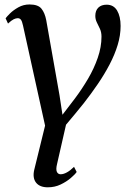

<svg xmlns="http://www.w3.org/2000/svg" viewBox="-20 -566 570 839"><path d="M308 -136.5Q338 -176.5 364.5 -221.5Q391 -266.5 407.2 -313.5Q423.5 -360.5 423.5 -406Q423.5 -425 416.8 -439.8Q410 -454.5 403.2 -468Q396.5 -481.5 396.5 -496.5Q396.5 -520 409.8 -532.8Q423 -545.5 446 -545.5Q476.5 -545.5 491.8 -519.8Q507 -494 507 -452.5Q507 -411.5 494.2 -369.5Q481.5 -327.5 459 -284.5Q436.5 -241.5 407.5 -199Q378.5 -156.5 346.5 -115.5Q328 -92.5 307 -67Q286 -41.5 268.5 -21L229.5 150Q223.5 174 228.5 184.8Q233.5 195.5 245 195.5Q257.5 195.5 272.5 187.2Q287.5 179 303.5 163L315 185.5Q307.5 196.5 289 212.2Q270.5 228 245 240.2Q219.5 252.5 189 252.5Q153.5 252.5 137.5 232Q121.5 211.5 129.5 176.5L177 -17L80.5 -454.5Q76.5 -473.5 71.2 -480Q66 -486.5 57.5 -486.5Q49.5 -486.5 39.8 -481.8Q30 -477 15 -463L4.5 -486Q8.5 -492 23.2 -506.8Q38 -521.5 60.2 -534Q82.5 -546.5 109 -546.5Q146.5 -546.5 161.2 -528Q176 -509.5 182 -478L240 -150L253 -64.5Z"/></svg>

Font: Merriweather 72pt
Style: Italic
Weight: 400
Italic angle: -7.8°
Version: Version 2.101